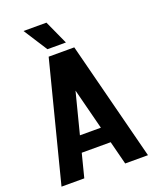

<svg xmlns="http://www.w3.org/2000/svg" viewBox="-163 -993 876 1085"><g transform="rotate(-20 275.0 -450.0)"><path d="M535 0H398L362 -141H188L152 0H15L198 -715H352ZM275 -483 212 -237H338ZM317 -757H206L114 -900H252Z"/></g></svg>

Font: Akshar SemiBold
Style: Regular
Weight: 600
Designer: Tall Chai
Foundry: Tall Chai
Version: Version 1.000